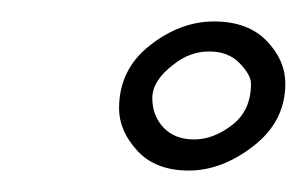

<svg xmlns="http://www.w3.org/2000/svg" viewBox="-20 -434 286 179"><path d="M91 -333Q91 -369 119.5 -391.5Q148 -414 179.5 -414Q211 -414 228.5 -396Q246 -378 246 -356Q246 -321 216.5 -298Q187 -275 156 -275Q125 -275 108 -293.5Q91 -312 91 -333ZM214 -356Q214 -364 203.5 -375Q193 -386 175 -386Q157 -386 142 -374Q122 -359 122 -342.5Q122 -326 132.5 -315Q143 -304 161 -304Q179 -304 196.5 -317.5Q214 -331 214 -356Z"/></svg>

Font: Italianno
Style: Regular
Weight: 400
Designer: Robert E. Leuschke
Foundry: Robert E. Leuschke
Version: Version 1.003